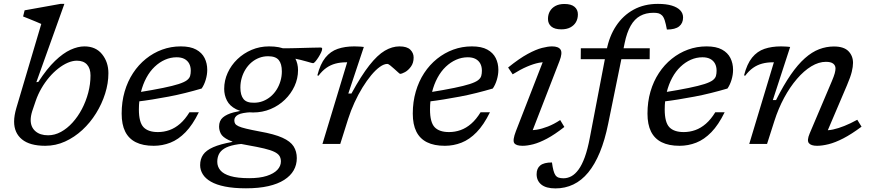

<svg xmlns="http://www.w3.org/2000/svg" viewBox="-20 -760 4596 1014"><path d="M150 -172.5Q146 -159.5 144 -148Q142 -136.5 142 -126Q142 -89 166.8 -67.2Q191.5 -45.5 234 -45.5Q269 -45.5 302 -63.5Q335 -81.5 363.2 -112.8Q391.5 -144 412.8 -184.5Q434 -225 446 -270.5Q458 -316 458 -361.5Q458 -398.5 439.5 -419Q421 -439.5 386 -439.5Q363.5 -439.5 338.2 -428.8Q313 -418 287.8 -398.2Q262.5 -378.5 239.8 -351.8Q217 -325 198.8 -293.5Q180.5 -262 168.5 -227ZM198 -633.5Q188.5 -638 171.2 -645Q154 -652 135.2 -659.8Q116.5 -667.5 102 -673L110 -705.5L299.5 -739.5H320L172 -326L182.5 -327.5Q228 -397.5 270.8 -438.5Q313.5 -479.5 352.5 -497.2Q391.5 -515 425.5 -515Q486 -515 519.2 -473.5Q552.5 -432 552.5 -373.5Q552.5 -320 535.2 -265.5Q518 -211 487.2 -161.5Q456.5 -112 414.8 -73.5Q373 -35 323.5 -12.5Q274 10 219 10Q137.5 10 96 -24Q54.5 -58 54.5 -118Q54.5 -134 57.5 -151.8Q60.5 -169.5 66 -188.5Z M913 -457.5Q881 -457.5 851.5 -444.5Q822 -431.5 796.8 -407.5Q771.5 -383.5 753 -349.2Q734.5 -315 724 -272.8Q713.5 -230.5 713.5 -182Q713.5 -114 738 -88.2Q762.5 -62.5 814 -62.5Q845.5 -62.5 875 -73Q904.5 -83.5 931 -106.5Q957.5 -129.5 980.5 -167H1030Q997.5 -100.5 959.8 -61.8Q922 -23 879.8 -6.5Q837.5 10 792 10Q735 10 697.5 -8.8Q660 -27.5 641.2 -65Q622.5 -102.5 622.5 -160Q622.5 -222 638.2 -276.2Q654 -330.5 682.8 -374.2Q711.5 -418 750.8 -449.5Q790 -481 836.5 -498Q883 -515 934.5 -515Q985.5 -515 1016 -498.2Q1046.5 -481.5 1060.5 -453.5Q1074.5 -425.5 1074.5 -391Q1074.5 -365.5 1066.5 -338.8Q1058.5 -312 1045 -292.5Q1002.5 -280 958.5 -269Q914.5 -258 871 -249.8Q827.5 -241.5 785.5 -234.8Q743.5 -228 705 -223.5L708.5 -272Q789.5 -285 841.5 -295.8Q893.5 -306.5 923.5 -316.2Q953.5 -326 967 -336.2Q980.5 -346.5 984 -358.8Q987.5 -371 987.5 -386.5Q987.5 -408.5 979 -424.2Q970.5 -440 954 -448.8Q937.5 -457.5 913 -457.5Z M1634 -426.5Q1629.5 -426.5 1621.8 -428.8Q1614 -431 1601 -434.8Q1588 -438.5 1568.5 -443.5Q1549 -448.5 1521.8 -454Q1494.5 -459.5 1457 -465.5L1450.5 -505Q1494.5 -504.5 1540 -505.8Q1585.5 -507 1621.8 -508Q1658 -509 1673 -509Q1677.5 -509 1679.5 -507.2Q1681.5 -505.5 1681.5 -502Q1681.5 -495 1675.8 -482.8Q1670 -470.5 1661.8 -457.5Q1653.5 -444.5 1645.8 -435.5Q1638 -426.5 1634 -426.5ZM1322 -217.5Q1347 -217.5 1369.2 -226.2Q1391.5 -235 1409.8 -250.5Q1428 -266 1441 -286.8Q1454 -307.5 1461.2 -332Q1468.5 -356.5 1468.5 -383Q1468.5 -423 1452 -443Q1435.5 -463 1396 -463Q1371 -463 1348.8 -454.5Q1326.5 -446 1308.2 -430.5Q1290 -415 1277 -394.2Q1264 -373.5 1256.8 -349Q1249.5 -324.5 1249.5 -297.5Q1249.5 -257.5 1266 -237Q1282.5 -216.5 1322 -217.5ZM1401 -515Q1458 -515 1491.2 -497.8Q1524.5 -480.5 1539.2 -452Q1554 -423.5 1554 -389.5Q1554 -345.5 1535.5 -305.2Q1517 -265 1484.5 -233.5Q1452 -202 1409 -184Q1366 -166 1317 -166Q1260.5 -166 1226.8 -183.2Q1193 -200.5 1178.5 -229Q1164 -257.5 1164 -290.5Q1164 -335 1182.5 -375.5Q1201 -416 1233.5 -447.2Q1266 -478.5 1309 -496.8Q1352 -515 1401 -515ZM1279 234.5Q1214.5 234.5 1168.5 225.2Q1122.5 216 1093.5 199.2Q1064.5 182.5 1050.8 160Q1037 137.5 1037 112Q1037 80 1052.8 57Q1068.5 34 1105.8 17.5Q1143 1 1207 -10.5L1217.5 -50.5L1310 -2.5Q1255.5 -2 1220 5Q1184.5 12 1164.2 24.8Q1144 37.5 1135.8 55Q1127.5 72.5 1127.5 94.5Q1127.5 120 1143.8 139.5Q1160 159 1197.2 170Q1234.5 181 1296 181Q1351.5 181 1388.8 169Q1426 157 1444.8 137Q1463.5 117 1463.5 92.5Q1463.5 76 1456 63.8Q1448.5 51.5 1429 42Q1409.5 32.5 1375 24.2Q1340.5 16 1286.5 6.5Q1219 -5 1187.2 -20.5Q1155.5 -36 1146.2 -54.2Q1137 -72.5 1137 -91.5Q1137 -122.5 1157.2 -139.8Q1177.5 -157 1214 -166.5Q1250.5 -176 1298 -182L1309 -167.5Q1257 -165 1237.2 -154Q1217.5 -143 1217.5 -124Q1217.5 -114 1222 -106.8Q1226.5 -99.5 1239.8 -93.2Q1253 -87 1280 -80.5Q1307 -74 1352 -65.5Q1428.5 -52 1471.2 -32.8Q1514 -13.5 1530.8 13.2Q1547.5 40 1547.5 75Q1547.5 110.5 1531 139.5Q1514.5 168.5 1481 190Q1447.5 211.5 1397.2 223Q1347 234.5 1279 234.5Z M1813.5 -431Q1812.5 -431 1811 -431Q1809.5 -431 1808.5 -431Q1777.5 -431 1751.5 -424Q1725.5 -417 1703.5 -401.5Q1681.5 -386 1662 -360L1656 -362Q1671.5 -422.5 1698.5 -455.8Q1725.5 -489 1763.8 -502Q1802 -515 1851 -515Q1859 -515 1867.2 -514.5Q1875.5 -514 1884.2 -513.8Q1893 -513.5 1901.5 -512L1819.5 -266H1836Q1888 -361 1930.8 -415.2Q1973.5 -469.5 2012.2 -492.2Q2051 -515 2089.5 -515Q2129.5 -515 2147 -497.5Q2164.5 -480 2164.5 -456.5Q2164.5 -427.5 2150.2 -408Q2136 -388.5 2119 -379.2Q2102 -370 2093 -370Q2091 -370 2082.2 -378.2Q2073.5 -386.5 2062.5 -396Q2051.5 -406 2041.2 -414.2Q2031 -422.5 2026 -422.5Q2008 -422.5 1986 -406.8Q1964 -391 1940.5 -362.8Q1917 -334.5 1894.2 -297.5Q1871.5 -260.5 1852 -218Q1832.5 -175.5 1818.5 -131.5L1777 0H1683Z M2450.5 -457.5Q2418.5 -457.5 2389 -444.5Q2359.5 -431.5 2334.2 -407.5Q2309 -383.5 2290.5 -349.2Q2272 -315 2261.5 -272.8Q2251 -230.5 2251 -182Q2251 -114 2275.5 -88.2Q2300 -62.5 2351.5 -62.5Q2383 -62.5 2412.5 -73Q2442 -83.5 2468.5 -106.5Q2495 -129.5 2518 -167H2567.5Q2535 -100.5 2497.2 -61.8Q2459.5 -23 2417.2 -6.5Q2375 10 2329.5 10Q2272.5 10 2235 -8.8Q2197.5 -27.5 2178.8 -65Q2160 -102.5 2160 -160Q2160 -222 2175.8 -276.2Q2191.5 -330.5 2220.2 -374.2Q2249 -418 2288.2 -449.5Q2327.5 -481 2374 -498Q2420.5 -515 2472 -515Q2523 -515 2553.5 -498.2Q2584 -481.5 2598 -453.5Q2612 -425.5 2612 -391Q2612 -365.5 2604 -338.8Q2596 -312 2582.5 -292.5Q2540 -280 2496 -269Q2452 -258 2408.5 -249.8Q2365 -241.5 2323 -234.8Q2281 -228 2242.5 -223.5L2246 -272Q2327 -285 2379 -295.8Q2431 -306.5 2461 -316.2Q2491 -326 2504.5 -336.2Q2518 -346.5 2521.5 -358.8Q2525 -371 2525 -386.5Q2525 -408.5 2516.5 -424.2Q2508 -440 2491.5 -448.8Q2475 -457.5 2450.5 -457.5Z M2704.5 -67 2858 -462 2876.5 -433Q2854.5 -434 2826.2 -428.5Q2798 -423 2763.5 -408.2Q2729 -393.5 2687.5 -367.5L2663.5 -403.5Q2723 -451.5 2767 -475.2Q2811 -499 2842.8 -507Q2874.5 -515 2895.5 -515Q2929.5 -515 2940.5 -497.8Q2951.5 -480.5 2935 -438L2781.5 -42L2763.5 -72Q2786.5 -70.5 2814.2 -75Q2842 -79.5 2873.5 -91.8Q2905 -104 2938.5 -126L2960.5 -89.5Q2909.5 -49.5 2869 -28Q2828.5 -6.5 2796.5 1.8Q2764.5 10 2740 10Q2704.5 10 2695.5 -5Q2686.5 -20 2704.5 -67ZM2874 -660Q2874 -683 2884.2 -700.8Q2894.5 -718.5 2913.8 -728.8Q2933 -739 2961 -739Q2996.5 -739 3014.2 -724Q3032 -709 3032 -684Q3032 -661 3021.8 -643.2Q3011.5 -625.5 2992 -615.2Q2972.5 -605 2944.5 -605Q2909 -605 2891.5 -620Q2874 -635 2874 -660Z M3047 -447.5 3047.5 -505H3411.5L3411 -447.5ZM3192 -106.5Q3174.5 -20 3148 44.2Q3121.5 108.5 3086.5 151Q3051.5 193.5 3008 214.2Q2964.5 235 2913.5 235Q2864 235 2839 214.8Q2814 194.5 2814 160Q2814 129.5 2833.2 113.8Q2852.5 98 2895 98Q2898.5 123.5 2902.8 139.8Q2907 156 2913.5 165.5Q2920.5 175 2930.8 178.2Q2941 181.5 2956 181.5Q2977.5 181.5 2997.5 170.8Q3017.5 160 3035.5 135.5Q3053.5 111 3068.5 69.8Q3083.5 28.5 3095 -32.5L3183.5 -494.5Q3197.5 -568.5 3234 -623.5Q3270.5 -678.5 3326.2 -709Q3382 -739.5 3454.5 -739.5Q3498.5 -739.5 3528 -730.5Q3557.5 -721.5 3572.5 -705.5Q3587.5 -689.5 3587.5 -668Q3587.5 -637.5 3566.8 -620.8Q3546 -604 3502 -604Q3496.5 -634.5 3490.5 -652.8Q3484.5 -671 3476 -679Q3467 -687.5 3456.8 -690Q3446.5 -692.5 3431 -692.5Q3391 -692.5 3361 -676Q3331 -659.5 3310.8 -624Q3290.5 -588.5 3279 -533Z M3690 -457.5Q3658 -457.5 3628.5 -444.5Q3599 -431.5 3573.8 -407.5Q3548.5 -383.5 3530 -349.2Q3511.5 -315 3501 -272.8Q3490.5 -230.5 3490.5 -182Q3490.5 -114 3515 -88.2Q3539.5 -62.5 3591 -62.5Q3622.5 -62.5 3652 -73Q3681.5 -83.5 3708 -106.5Q3734.5 -129.5 3757.5 -167H3807Q3774.5 -100.5 3736.8 -61.8Q3699 -23 3656.8 -6.5Q3614.5 10 3569 10Q3512 10 3474.5 -8.8Q3437 -27.5 3418.2 -65Q3399.5 -102.5 3399.5 -160Q3399.5 -222 3415.2 -276.2Q3431 -330.5 3459.8 -374.2Q3488.5 -418 3527.8 -449.5Q3567 -481 3613.5 -498Q3660 -515 3711.5 -515Q3762.5 -515 3793 -498.2Q3823.5 -481.5 3837.5 -453.5Q3851.5 -425.5 3851.5 -391Q3851.5 -365.5 3843.5 -338.8Q3835.5 -312 3822 -292.5Q3779.5 -280 3735.5 -269Q3691.5 -258 3648 -249.8Q3604.5 -241.5 3562.5 -234.8Q3520.5 -228 3482 -223.5L3485.5 -272Q3566.5 -285 3618.5 -295.8Q3670.5 -306.5 3700.5 -316.2Q3730.5 -326 3744 -336.2Q3757.5 -346.5 3761 -358.8Q3764.5 -371 3764.5 -386.5Q3764.5 -408.5 3756 -424.2Q3747.5 -440 3731 -448.8Q3714.5 -457.5 3690 -457.5Z M3915.5 -360 3909.5 -362Q3925 -422.5 3952 -455.8Q3979 -489 4017.2 -502Q4055.5 -515 4104.5 -515Q4112.5 -515 4120.2 -514.5Q4128 -514 4136.2 -513.8Q4144.5 -513.5 4153 -512L4061.5 -231.5H4078.5Q4118.5 -311 4156 -365.2Q4193.5 -419.5 4230.8 -452.5Q4268 -485.5 4306 -500Q4344 -514.5 4384 -514.5Q4436.5 -514.5 4460.8 -489.8Q4485 -465 4485 -428Q4485 -408 4478.5 -381Q4472 -354 4453 -309.5L4339 -42L4329.5 -72Q4353 -70.5 4380 -76.2Q4407 -82 4439 -94.8Q4471 -107.5 4507.5 -127.5L4530 -91Q4477 -51.5 4433.8 -29.2Q4390.5 -7 4356.2 1.5Q4322 10 4295 10Q4263 10 4251.8 -4.2Q4240.5 -18.5 4256 -55L4373.5 -332Q4384.5 -358 4388.5 -373Q4392.5 -388 4392.5 -398.5Q4392.5 -414.5 4380.2 -424Q4368 -433.5 4342 -433.5Q4304 -433.5 4264.8 -409.8Q4225.5 -386 4188.8 -343.2Q4152 -300.5 4121.2 -243.5Q4090.5 -186.5 4069.5 -120.5L4031 0H3937L4067 -431Q4066 -431 4064.5 -431Q4063 -431 4062 -431Q4031 -431 4005 -424Q3979 -417 3957 -401.5Q3935 -386 3915.5 -360Z"/></svg>

Font: Newsreader 7pt
Style: Italic
Weight: 400
Italic angle: -17°
Designer: Hugues Gentile
Foundry: Production Type
Version: Version 1.003